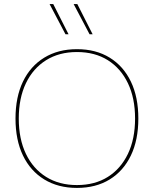

<svg xmlns="http://www.w3.org/2000/svg" viewBox="-20 -911 754 941"><path d="M357 -670Q450 -670 517.5 -628.5Q585 -587 621.5 -511Q658 -435 658 -330Q658 -225 621.5 -149Q585 -73 517.5 -31.5Q450 10 357 10Q265 10 197 -31.5Q129 -73 92.5 -149Q56 -225 56 -330Q56 -435 92.5 -511Q129 -587 197 -628.5Q265 -670 357 -670ZM357 -656Q270 -656 206 -616Q142 -576 107 -503Q72 -430 72 -330Q72 -230 107 -157Q142 -84 206 -44Q270 -4 357 -4Q445 -4 508.5 -44Q572 -84 607 -157Q642 -230 642 -330Q642 -430 607 -503Q572 -576 508.5 -616Q445 -656 357 -656ZM241 -891 316 -743H301L223 -891ZM359 -891 434 -743H419L341 -891Z"/></svg>

Font: Work Sans Thin
Style: Regular
Weight: 250
Designer: Wei Huang
Foundry: Wei Huang
Version: Version 2.012